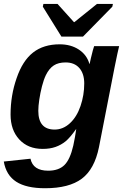

<svg xmlns="http://www.w3.org/2000/svg" viewBox="-23 -767 654 994"><path d="M210.4 207.5Q113.3 207.5 61 173.8Q8.8 140.1 -3.4 69.3L134.8 54.7Q147.9 116.7 226.6 116.7Q280.3 116.7 310.1 87.9Q339.8 59.1 356.4 -13.2Q361.3 -36.6 365.2 -57.9Q369.1 -79.1 371.6 -98.1H370.6Q339.8 -54.7 316.9 -35.6Q293.5 -16.6 264.4 -6.3Q235.4 3.9 197.8 3.9Q122.1 3.9 76.9 -44.9Q31.7 -93.8 31.7 -173.8Q31.7 -272.9 63 -362.3Q93.8 -452.6 148.2 -495.1Q202.6 -537.6 286.1 -537.6Q343.8 -537.6 385.3 -510.3Q426.8 -482.9 439.9 -436H440.9Q442.9 -445.8 447.8 -466.8Q452.6 -487.8 457.8 -506.8Q462.9 -525.9 464.4 -528.3H593.8L584.5 -487.8L569.8 -416.5L489.3 -4.9Q466.3 108.9 400.4 158.2Q334.5 207.5 210.4 207.5ZM175.3 -193.4Q175.3 -96.2 259.8 -96.2Q303.2 -96.2 338.9 -128.9Q374.5 -161.6 393.8 -218Q413.1 -274.4 413.1 -335Q413.1 -385.7 387.7 -414.8Q362.3 -443.8 316.4 -443.8Q279.3 -443.8 255.4 -428.2Q231.4 -412.6 214.4 -377.9Q203.1 -354.5 194.3 -320.1Q185.5 -285.6 180.4 -251.5Q175.3 -217.3 175.3 -193.4ZM558.6 -732.4 406.7 -577.6H294.9L198.7 -732.4L201.7 -746.6H274.9L359.9 -652.3H361.8L479 -746.6H561.5Z"/></svg>

Font: Arimo
Style: Bold Italic
Weight: 700
Italic angle: -12°
Designer: Steve Matteson
Foundry: Monotype Imaging Inc.
Version: Version 1.33